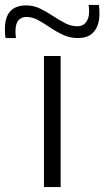

<svg xmlns="http://www.w3.org/2000/svg" viewBox="-90 -762 425 782"><path d="M89 0V-534H157V0ZM-67 -607Q-69 -616 -69.5 -626Q-70 -636 -70 -644Q-70 -740 17 -740Q47 -740 73.5 -727Q100 -714 125 -697.5Q150 -681 174.5 -668Q199 -655 225 -655Q248 -655 260.5 -671.5Q273 -688 273 -715Q273 -721 272.5 -728Q272 -735 271 -742H313Q315 -724 315 -705Q315 -661 293.5 -634Q272 -607 227 -607Q195 -607 167 -620Q139 -633 114 -650Q89 -667 65.5 -680Q42 -693 19 -693Q-27 -693 -27 -635Q-27 -619 -25 -607Z"/></svg>

Font: Georama Extended Light
Style: Regular
Weight: 300
Width: 7
Designer: Jean-Baptiste Levee
Foundry: Production Type
Version: Version 1.000